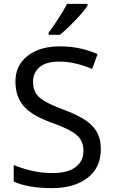

<svg xmlns="http://www.w3.org/2000/svg" viewBox="-20 -964 589 994"><path d="M502 -191Q502 -96 433 -43Q364 10 247 10Q187 10 136 1Q85 -8 51 -24V-110Q87 -94 140.5 -81Q194 -68 251 -68Q331 -68 371.5 -99Q412 -130 412 -183Q412 -218 397 -242Q382 -266 345.5 -286.5Q309 -307 244 -330Q198 -347 163.5 -366.5Q129 -386 106 -411Q83 -436 71.5 -468Q60 -500 60 -542Q60 -599 89 -639.5Q118 -680 169.5 -702Q221 -724 288 -724Q347 -724 396 -713Q445 -702 485 -684L457 -607Q420 -623 376.5 -634Q333 -645 286 -645Q219 -645 185 -616.5Q151 -588 151 -541Q151 -505 166 -481Q181 -457 215 -438Q249 -419 307 -397Q370 -374 413.5 -347.5Q457 -321 479.5 -284Q502 -247 502 -191ZM433 -934Q424 -920 407 -900Q390 -880 369.5 -858.5Q349 -837 328.5 -817.5Q308 -798 290 -784H232V-796Q247 -815 264.5 -841Q282 -867 299 -894.5Q316 -922 327 -944H433Z"/></svg>

Font: Noto Naskh Arabic
Style: Regular
Weight: 400
Designer: Monotype Design Team, David Williams, Mohamad Dakak and Nizar Qandah
Foundry: Monotype Imaging Inc.
Version: Version 2.013